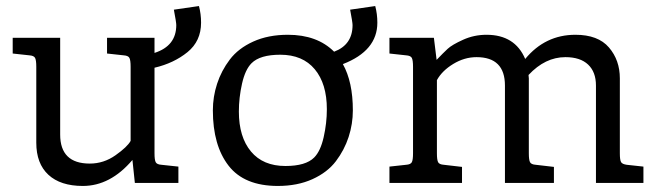

<svg xmlns="http://www.w3.org/2000/svg" viewBox="-20 -605 2180 635"><path d="M412 -139V-384Q412 -406 408 -413.5Q404 -421 389 -422L334 -428V-480H491V-430Q563 -453 563 -522Q563 -531 555 -573L638 -585Q645 -559 645 -530Q645 -469 600 -432.5Q555 -396 491 -381V-98Q491 -76 495 -68.5Q499 -61 514 -60L570 -54V0H426L418 -76Q345 10 254 10Q180 10 140 -27Q100 -64 100 -133V-384Q100 -406 96 -413.5Q92 -421 77 -422L22 -428V-480H179V-160Q179 -64 277 -64Q323 -64 362 -91.5Q401 -119 412 -139Z M1147 -240Q1147 -195 1133 -152Q1119 -109 1091 -72Q1063 -35 1013.5 -12.5Q964 10 899 10Q788 10 736 -57Q684 -124 684 -240Q684 -285 698 -328Q712 -371 740 -408Q768 -445 817.5 -467.5Q867 -490 932 -490Q1029 -490 1085 -434Q1146 -457 1146 -522Q1146 -531 1138 -573L1221 -585Q1228 -559 1228 -530Q1228 -437 1114 -393Q1147 -334 1147 -240ZM907 -424Q840 -424 812 -396Q791 -375 780.5 -328.5Q770 -282 770 -236Q770 -152 810 -104Q850 -56 924 -56Q991 -56 1019 -84Q1040 -105 1050.5 -151.5Q1061 -198 1061 -244Q1061 -328 1021 -376Q981 -424 907 -424Z M1425 -340V-98Q1425 -76 1429 -68.5Q1433 -61 1448 -60L1508 -53V0H1268V-54L1323 -60Q1338 -61 1342 -68.5Q1346 -76 1346 -98V-384Q1346 -406 1342 -413.5Q1338 -421 1323 -422L1268 -428V-480H1415L1424 -407Q1446 -430 1460.5 -443.5Q1475 -457 1511.5 -473.5Q1548 -490 1589 -490Q1683 -490 1717 -410Q1783 -490 1883 -490Q1958 -490 1994 -448Q2030 -406 2030 -346V-98Q2030 -76 2034 -69Q2038 -62 2053 -60L2108 -54V0H1951V-322Q1951 -367 1925 -391.5Q1899 -416 1850 -416Q1783 -416 1728 -357Q1728 -355 1728.5 -351Q1729 -347 1729 -346V-98Q1729 -76 1733 -68.5Q1737 -61 1752 -60L1812 -53V0H1650V-322Q1650 -416 1556 -416Q1516 -416 1479 -393.5Q1442 -371 1425 -340Z"/></svg>

Font: Enriqueta
Style: Regular
Weight: 400
Designer: Viviana Monsalve, Gustavo Ibarra
Foundry: Viviana Monsalve, Gustavo Ibarra
Version: Version 1.002